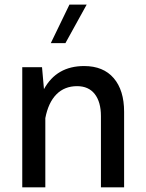

<svg xmlns="http://www.w3.org/2000/svg" viewBox="-20 -801 623 821"><path d="M276.9 -781.2H350.6L259.8 -616.7H197.3ZM173.8 0H75.2V-513.7H159.7L168 -419.9Q222.2 -518.6 339.8 -518.6Q421.9 -518.6 466.3 -466.8Q510.7 -415 510.7 -322.8V0H411.6V-304.7Q411.6 -364.7 385.3 -398.7Q358.9 -432.6 309.6 -432.6Q255.9 -432.6 221.2 -397.5Q186.5 -362.3 173.8 -295.9Z"/></svg>

Font: Estedad-FD Medium
Style: Regular
Weight: 500
Designer: Amin Abedi
Version: Version 7.3